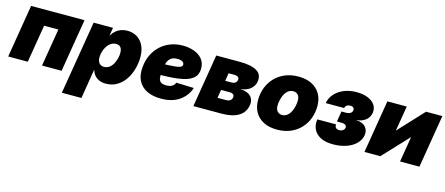

<svg xmlns="http://www.w3.org/2000/svg" viewBox="-49 -1095 4303 1855"><g transform="rotate(15 2102.5 -167.5)"><path d="M623.5 -529.3 536.1 0H340.3L402.8 -377H260.3L197.8 0H2L89.4 -529.3Z M593.3 204.1 714.8 -529.3H908.7L895 -450.7H897.5Q914.6 -479 937.5 -498.5Q960.4 -518.1 989.3 -528.3Q1018.1 -538.6 1051.8 -538.6Q1106 -538.6 1147.7 -513.4Q1189.5 -488.3 1213.4 -439.9Q1237.3 -391.6 1237.3 -322.8Q1237.3 -265.6 1221.4 -207Q1205.6 -148.4 1173.6 -99.6Q1141.6 -50.8 1093 -20.5Q1044.4 9.8 979 9.8Q940.4 9.8 911.9 -3.2Q883.3 -16.1 865.2 -38.1Q847.2 -60.1 839.8 -87.9H836.9L789.1 204.1ZM919.9 -142.6Q951.2 -142.6 973.9 -159.4Q996.6 -176.3 1011 -202.9Q1025.4 -229.5 1032.5 -259Q1039.6 -288.6 1039.6 -313.5Q1039.6 -348.6 1024.9 -367.9Q1010.3 -387.2 980.5 -387.2Q951.2 -387.2 928 -372.1Q904.8 -356.9 888.7 -331.8Q872.6 -306.6 864 -277.6Q855.5 -248.5 855.5 -220.7Q855.5 -184.1 872.6 -163.3Q889.6 -142.6 919.9 -142.6Z M1531.2 11.7Q1448.2 11.7 1389.6 -17.1Q1331.1 -45.9 1302.7 -101.8Q1274.4 -157.7 1282.7 -237.8Q1288.1 -302.7 1313.7 -357.7Q1339.4 -412.6 1381.8 -453.1Q1424.3 -493.7 1481.4 -516.1Q1538.6 -538.6 1607.4 -538.6Q1669.4 -538.6 1720.7 -519.5Q1772 -500.5 1802.5 -462.9Q1833 -425.3 1833 -369.1Q1833 -310.5 1798.1 -277.3Q1763.2 -244.1 1698 -229Q1632.8 -213.9 1541.7 -210.2Q1450.7 -206.5 1337.9 -206.5L1356 -316.9Q1453.1 -316.9 1512.5 -319.3Q1571.8 -321.8 1602.8 -326.7Q1633.8 -331.5 1644.8 -340.1Q1655.8 -348.6 1655.8 -360.8Q1655.8 -379.9 1637.9 -390.4Q1620.1 -400.9 1586.9 -400.9Q1547.4 -400.9 1524.9 -384Q1502.4 -367.2 1491.9 -340.6Q1481.4 -314 1477.8 -285.2Q1474.1 -256.3 1472.2 -231.9Q1469.2 -200.2 1472.9 -176Q1476.6 -151.9 1493.7 -138.7Q1510.7 -125.5 1547.4 -125.5Q1584.5 -125.5 1606.7 -138.9Q1628.9 -152.3 1636.2 -175.8L1813 -169.9Q1786.6 -88.4 1714.6 -38.3Q1642.6 11.7 1531.2 11.7Z M1854 0 1941.4 -529.3H2179.7Q2289.6 -529.3 2347.4 -495.6Q2405.3 -461.9 2392.6 -387.7Q2386.2 -346.7 2351.1 -315.2Q2315.9 -283.7 2247.6 -275.9Q2305.2 -273.4 2335.4 -254.2Q2365.7 -234.9 2375.2 -206.5Q2384.8 -178.2 2379.4 -148.4Q2371.6 -100.1 2341.6 -66.9Q2311.5 -33.7 2258.8 -16.8Q2206.1 0 2129.4 0ZM2058.6 -137.7H2146Q2169.9 -137.7 2184.8 -148.2Q2199.7 -158.7 2203.1 -178.7Q2206.5 -198.7 2194.8 -209.5Q2183.1 -220.2 2159.2 -220.2H2072.3ZM2087.9 -315.4H2150.4Q2173.3 -315.4 2188 -325.9Q2202.6 -336.4 2205.6 -354.5Q2209 -373.5 2196 -384Q2183.1 -394.5 2157.7 -394.5H2101.1Z M2691.9 10.7Q2613.8 10.7 2557.9 -17.3Q2502 -45.4 2472.2 -96.9Q2442.4 -148.4 2442.4 -218.3Q2442.4 -285.6 2464.8 -343.8Q2487.3 -401.9 2529.5 -445.8Q2571.8 -489.7 2630.9 -514.2Q2689.9 -538.6 2762.7 -538.6Q2840.8 -538.6 2896.5 -510.5Q2952.1 -482.4 2981.9 -430.9Q3011.7 -379.4 3011.7 -309.6Q3011.7 -244.6 2990.2 -186.8Q2968.8 -128.9 2927.2 -84.5Q2885.7 -40 2826.4 -14.6Q2767.1 10.7 2691.9 10.7ZM2702.6 -138.7Q2732.4 -138.7 2753.9 -156Q2775.4 -173.3 2789.1 -200.2Q2802.7 -227.1 2809.1 -257.6Q2815.4 -288.1 2815.4 -314.5Q2815.4 -339.4 2806.9 -356Q2798.3 -372.6 2783.9 -380.6Q2769.5 -388.7 2752 -388.7Q2721.7 -388.7 2700.2 -371.8Q2678.7 -355 2665 -328.1Q2651.4 -301.3 2644.8 -271.2Q2638.2 -241.2 2638.2 -214.4Q2638.2 -176.8 2657 -157.7Q2675.8 -138.7 2702.6 -138.7Z M3251.5 7.8Q3171.9 7.8 3123 -19Q3074.2 -45.9 3054.9 -90.1Q3035.6 -134.3 3044.4 -186H3232.4Q3228.5 -165 3240 -152.6Q3251.5 -140.1 3274.4 -140.1Q3289.6 -140.1 3301 -145Q3312.5 -149.9 3319.6 -158.2Q3326.7 -166.5 3328.6 -176.8Q3331.5 -195.3 3318.1 -205.3Q3304.7 -215.3 3279.3 -215.3H3232.4L3249.5 -319.8H3296.4Q3321.8 -319.8 3338.1 -330.1Q3354.5 -340.3 3357.9 -359.4Q3360.4 -375.5 3349.9 -386Q3339.4 -396.5 3318.8 -396.5Q3296.9 -396.5 3283 -386.5Q3269 -376.5 3266.1 -358.9H3082Q3090.3 -410.2 3125.5 -450.7Q3160.6 -491.2 3216.8 -514.9Q3272.9 -538.6 3344.7 -538.6Q3410.6 -538.6 3458.3 -518.8Q3505.9 -499 3529.1 -463.9Q3552.2 -428.7 3544.4 -382.3Q3536.6 -335.9 3498.5 -308.1Q3460.4 -280.3 3410.2 -277.8V-276.4Q3477.1 -271.5 3505.1 -237.3Q3533.2 -203.1 3525.4 -155.8Q3517.6 -107.9 3480.5 -70.8Q3443.4 -33.7 3384.3 -12.9Q3325.2 7.8 3251.5 7.8Z M4115.2 0H3921.4L3963.4 -253.4H3961.9L3724.1 0H3565.4L3652.8 -529.3H3846.7L3805.2 -279.3H3806.6L4039.6 -529.3H4202.6Z"/></g></svg>

Font: Inter 24pt Black
Style: Italic
Weight: 900
Italic angle: -9.3988°
Designer: Rasmus Andersson
Foundry: rsms
Version: Version 4.001;git-66647c0bb